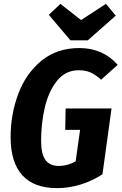

<svg xmlns="http://www.w3.org/2000/svg" viewBox="-20 -959 630 995"><path d="M590 -623 504 -546Q475 -572 449 -583.5Q423 -595 388 -595Q319 -595 275 -539.5Q231 -484 212 -401Q193 -318 193 -229Q193 -160 216 -129.5Q239 -99 285 -99Q330 -99 372 -123L395 -286H318L320 -397H558L511 -56Q458 -21 397 -2.5Q336 16 276 16Q156 16 95.5 -51Q35 -118 35 -248Q35 -366 74.5 -472Q114 -578 194.5 -644Q275 -710 391 -710Q513 -710 590 -623ZM529 -939 580 -878 435 -750H345L233 -882L293 -939L400 -855Z"/></svg>

Font: Fira Sans Condensed
Style: Bold Italic
Weight: 700
Width: 3
Italic angle: -8°
Designer: Carrois Corporate & Edenspiekermann AG
Foundry: Carrois Corporate GbR & Edenspiekermann AG
Version: Version 4.203